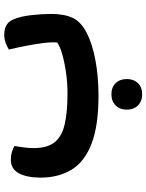

<svg xmlns="http://www.w3.org/2000/svg" viewBox="90 -567 702 922"><g transform="rotate(-90 441.0 -106.0)"><path d="M442.1 16Q299.4 16 213 -16.9Q126.7 -49.8 87.9 -112.2Q49.1 -174.6 49.1 -262.2Q49.1 -327.2 69.8 -366.1Q90.5 -405 134.5 -405Q154.8 -405 173 -399.5Q191.1 -394 200.9 -386.9Q197.4 -369 194.2 -343.2Q190.9 -317.4 190.9 -294.7Q190.9 -230.2 218.6 -195.1Q246.4 -160 304.5 -146.5Q362.7 -132.9 451.8 -132.9Q507 -132.9 558 -140.6Q609 -148.3 646.4 -159.6Q683.8 -171 698 -183Q700.3 -211.5 695 -252.4Q689.6 -293.2 681 -336.6Q672.4 -380 664.1 -414.3Q675.2 -421.6 694.5 -429.1Q713.9 -436.7 735.2 -436.7Q770 -436.7 790.2 -419.5Q810.4 -402.3 821.2 -354.3Q826 -334.8 829 -309.1Q832 -283.4 833.6 -257.9Q835.2 -232.4 835.2 -213Q835.2 -149.8 816.9 -109.4Q798.6 -69.1 745.6 -41.5Q692.1 -13.5 612.6 1.3Q533.1 16 442.1 16ZM449.3 225.6Q415.7 225.6 395.6 205.4Q375.5 185.1 375.5 151.8Q375.5 118.6 395.8 98.3Q416 78 449.3 78Q483 78 502.7 98.3Q522.4 118.6 522.4 151.8Q522.4 185.1 502.7 205.4Q483 225.6 449.3 225.6Z"/></g></svg>

Font: Baloo Bhaijaan 2
Style: Regular
Weight: 400
Designer: Sanskriti Dholi, Noopur Datye and Ek Type
Foundry: Ek Type
Version: Version 1.701